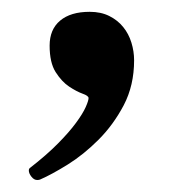

<svg xmlns="http://www.w3.org/2000/svg" viewBox="-20 -146 292 325"><path d="M207 -43.9Q207 -1.5 189.5 32Q171.9 65.4 146.7 90.6Q121.6 115.7 94.5 132.6Q67.4 149.4 48.3 157.7Q46.4 158.7 43 158.7Q37.6 158.7 33.2 153.1Q28.8 147.5 28.8 142.6Q28.8 139.6 30.8 138.2Q59.1 116.2 78.1 96.9Q97.2 77.6 108.6 62Q120.1 46.4 125 35.4Q129.9 24.4 129.9 20Q129.9 16.1 119.6 12.5Q109.4 8.8 96.9 0.5Q84.5 -7.8 74.2 -23.9Q64 -40 64 -68.8Q64 -96.2 81.8 -111.1Q99.6 -126 131.8 -126Q150.9 -126 165 -118.9Q179.2 -111.8 188.5 -100.3Q197.8 -88.9 202.4 -74Q207 -59.1 207 -43.9Z"/></svg>

Font: Tai Heritage Pro
Style: Bold
Weight: 700
Designer: Faah Baccam, Walt Agee, Victor Gaultney, Annie Olsen, Eric Hays
Foundry: SIL International
Version: Version 2.600